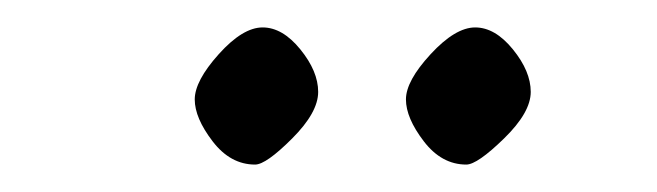

<svg xmlns="http://www.w3.org/2000/svg" viewBox="-20 -660 479 140"><path d="M166 -540Q148 -540 135 -557Q122 -574 122 -587.5Q122 -601 139.5 -620.5Q157 -640 171.5 -640Q186 -640 199 -624Q212 -608 212 -593Q212 -578 193 -559Q174 -540 166 -540ZM320 -540Q302 -540 289 -557Q276 -574 276 -587.5Q276 -601 294 -620.5Q312 -640 326.5 -640Q341 -640 354 -624Q367 -608 367 -593Q367 -578 347.5 -559Q328 -540 320 -540Z"/></svg>

Font: Sorts Mill Goudy
Style: Italic
Weight: 400
Italic angle: -7.40001°
Version: Version 003.101